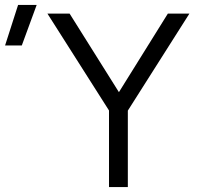

<svg xmlns="http://www.w3.org/2000/svg" viewBox="-178 -755 798 775"><path d="M262 0V-309L13.5 -700H103L302 -383L499.5 -700H586.5L338 -308.5V0ZM-157.5 -571.5 -105 -735H-30L-90 -571.5Z"/></svg>

Font: Geologica Cursive ExtraLight
Style: Regular
Weight: 250
Designer: Sindre Bremnes, Frode Helland
Foundry: Monokrom Skriftforlag AS
Version: Version 1.010;gftools[0.9.28]